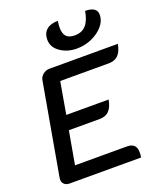

<svg xmlns="http://www.w3.org/2000/svg" viewBox="-170 -1064 984 1171"><g transform="rotate(-20 322.0 -478.5)"><path d="M136 -650Q140 -671 158.5 -685.5Q177 -700 200 -700H644Q635 -652 612.5 -629.5Q590 -607 551 -607H236L200 -400H475Q466 -352 444 -329.5Q422 -307 383 -307H183L145 -93H482Q513 -93 528 -78Q543 -63 543 -32Q543 -18 540 0H76Q53 0 40 -14Q27 -28 30 -50ZM248 -870Q248 -912 274 -934.5Q300 -957 348 -957Q344 -936 344 -913Q344 -875 361 -856.5Q378 -838 416 -838Q462 -838 488.5 -867.5Q515 -897 525 -957Q601 -957 601 -904Q601 -866 572.5 -832.5Q544 -799 498 -778.5Q452 -758 401 -758Q339 -758 293.5 -789.5Q248 -821 248 -870Z"/></g></svg>

Font: K2D Medium
Style: Italic
Weight: 500
Italic angle: -10°
Designer: Katatrad Aksorn Co.,Ltd.
Foundry: Cadson Demak Co.,Ltd.
Version: Version 1.000; ttfautohint (v1.6)